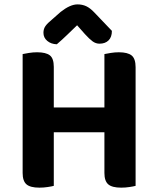

<svg xmlns="http://www.w3.org/2000/svg" viewBox="-20 -856 703 883"><path d="M84.1 -414.8H227.4V-1.3Q218.1 1.3 199.6 4.1Q181 7 161.1 7Q119.3 7 101.7 -8.3Q84.1 -23.6 84.1 -60.4ZM227.4 -239.6H84.1V-607.3Q93.7 -609.3 112.8 -612.5Q131.8 -615.6 150.4 -615.6Q190.9 -615.6 209.2 -601.5Q227.4 -587.4 227.4 -548.3ZM460.2 -414.8H603.6V-1.3Q594.3 1.3 575.7 4.1Q557.2 7 537.2 7Q495.4 7 477.8 -8.3Q460.2 -23.6 460.2 -60.4ZM603.6 -239.6H460.2V-607.3Q469.9 -609.3 488.9 -612.5Q508 -615.6 526.6 -615.6Q567.1 -615.6 585.4 -600.9Q603.6 -586.1 603.6 -547ZM541.5 -247.6H150.2V-361.8H541.5ZM334.6 -739.8Q313.3 -719.5 289.5 -696.3Q265.6 -673.1 241.3 -652.4Q215 -653.1 197.4 -667.9Q179.8 -682.6 179.8 -705.2Q179.8 -723.1 189 -736.1Q198.1 -749.1 219.7 -766.7L258.9 -801.2Q302.7 -835.8 336.2 -835.8Q358.8 -835.8 376.8 -827.3Q394.7 -818.8 413.3 -799.2L494.6 -714.1Q494.6 -685.3 479.2 -670.2Q463.8 -655.1 437.5 -655.1Q420.6 -655.1 406 -665.7Q391.4 -676.3 370.8 -698.9Z"/></svg>

Font: Baloo Tammudu 2
Style: Regular
Weight: 400
Designer: Maithili Shingre, Omkar Shende and Ek Type
Foundry: Ek Type
Version: Version 1.700